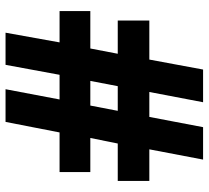

<svg xmlns="http://www.w3.org/2000/svg" viewBox="-50 -703 753 693"><g transform="rotate(90 326.5 -356.5)"><path d="M498 -405 478 -306H601V-195H458L420 0H302L339 -195H250L214 0H98L133 -195H20V-306H155L174 -405H54V-519H195L231 -713H349L312 -519H402L439 -713H556L519 -519H633V-405ZM272 -306H361L380 -405H291Z"/></g></svg>

Font: Noto Sans Thai ExtraBold
Style: Regular
Weight: 800
Version: Version 2.001